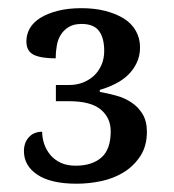

<svg xmlns="http://www.w3.org/2000/svg" viewBox="-20 -720 427 470"><path d="M167.8 -270.3Q104.5 -270.3 71.5 -292.3Q38.6 -314.4 38.6 -350Q38.6 -370.8 50.7 -384.2Q62.9 -397.5 83.2 -397.5Q83.2 -382.7 88.1 -367.8Q93.1 -353 103.2 -340.8Q113.4 -328.7 128.7 -321.5Q144.1 -314.4 165.3 -314.4Q205 -314.4 228 -334.2Q251 -354 251 -398.5Q251 -431.7 226.5 -452Q202 -472.3 148.5 -472.3H116.8V-511.9H148.5Q167.3 -511.9 182.7 -517.8Q198 -523.8 209.7 -534.4Q221.3 -545 228.2 -560.6Q235.1 -576.2 235.1 -595.5Q235.1 -627.2 222.3 -644.3Q209.4 -661.4 179.7 -661.4Q161.4 -661.4 149.3 -654.5Q137.1 -647.5 129.5 -635.9Q121.8 -624.3 119.1 -608.7Q116.3 -593.1 116.3 -577.2Q99.5 -577.2 86.1 -579.2Q72.8 -581.2 63.6 -585.4Q54.5 -589.6 49.5 -597.8Q44.6 -605.9 44.6 -618.8Q44.6 -636.1 53.2 -651Q61.9 -665.8 79.2 -676.5Q96.5 -687.1 121.8 -693.6Q147 -700 179.7 -700Q211.9 -700 238.4 -693.1Q264.9 -686.1 283.7 -674.3Q302.5 -662.4 312.6 -644.3Q322.8 -626.2 322.8 -604Q322.8 -583.2 314.6 -566.1Q306.4 -549 293.3 -536.4Q280.2 -523.8 261.9 -514.6Q243.6 -505.4 224.3 -500V-495Q243.6 -491.6 263.9 -486.1Q284.2 -480.7 301.2 -469.6Q318.3 -458.4 329 -440.8Q339.6 -423.3 339.6 -397.5Q339.6 -362.4 323.5 -337.9Q307.4 -313.4 282.9 -298.3Q258.4 -283.2 228 -276.7Q197.5 -270.3 167.8 -270.3Z"/></svg>

Font: Shan Wanhai
Style: Regular
Weight: 400
Designer: Khon Soe Zaw Thu
Foundry: Shan Unicode
Version: Version 1.00 June 3, 2017, initial release